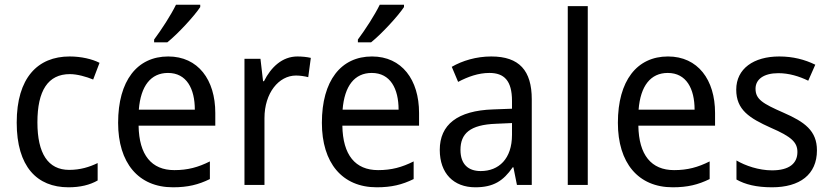

<svg xmlns="http://www.w3.org/2000/svg" viewBox="-20 -786 3533 816"><path d="M271 10C321 10 362 0 395 -19V-93C360 -76 321 -64 274 -64C184 -64 139 -134 139 -266C139 -401 184 -471 277 -471C308 -471 347 -460 376 -448L403 -519C372 -535 325 -546 276 -546C140 -546 51 -455 51 -265C51 -78 137 10 271 10Z M831 -756V-766H728C706 -721 667 -661 635 -618V-606H691C736 -642 806 -718 831 -756ZM695 -546C563 -546 482 -443 482 -264C482 -94 568 10 715 10C778 10 823 -1 872 -25V-100C822 -75 778 -63 721 -63C624 -63 571 -127 569 -252H895V-306C895 -447 822 -546 695 -546ZM694 -476C773 -476 808 -409 808 -320H570C578 -421 621 -476 694 -476Z M1244 -546C1180 -546 1132 -501 1102 -441H1098L1087 -536H1019V0H1104V-284C1104 -391 1165 -465 1238 -465C1255 -465 1275 -462 1290 -458L1301 -540C1284 -544 1263 -546 1244 -546Z M1697 -756V-766H1594C1572 -721 1533 -661 1501 -618V-606H1557C1602 -642 1672 -718 1697 -756ZM1561 -546C1429 -546 1348 -443 1348 -264C1348 -94 1434 10 1581 10C1644 10 1689 -1 1738 -25V-100C1688 -75 1644 -63 1587 -63C1490 -63 1437 -127 1435 -252H1761V-306C1761 -447 1688 -546 1561 -546ZM1560 -476C1639 -476 1674 -409 1674 -320H1436C1444 -421 1487 -476 1560 -476Z M2068 -546C2004 -546 1945 -528 1900 -502L1927 -438C1969 -460 2013 -476 2060 -476C2123 -476 2156 -443 2156 -357V-324L2076 -321C1924 -316 1849 -256 1849 -149C1849 -49 1908 10 2000 10C2077 10 2119 -17 2159 -75H2162L2177 0H2240V-364C2240 -486 2187 -546 2068 -546ZM2088 -260 2156 -263V-213C2156 -111 2100 -59 2023 -59C1971 -59 1937 -87 1937 -149C1937 -218 1977 -256 2088 -260Z M2478 0V-760H2393V0Z M2819 -546C2687 -546 2606 -443 2606 -264C2606 -94 2692 10 2839 10C2902 10 2947 -1 2996 -25V-100C2946 -75 2902 -63 2845 -63C2748 -63 2695 -127 2693 -252H3019V-306C3019 -447 2946 -546 2819 -546ZM2818 -476C2897 -476 2932 -409 2932 -320H2694C2702 -421 2745 -476 2818 -476Z M3452 -147C3452 -231 3399 -268 3310 -307C3221 -346 3191 -364 3191 -409C3191 -449 3226 -475 3288 -475C3333 -475 3376 -462 3415 -443L3445 -511C3400 -533 3350 -546 3292 -546C3183 -546 3109 -494 3109 -405C3109 -319 3165 -284 3256 -243C3344 -205 3369 -181 3369 -140C3369 -92 3335 -62 3261 -62C3205 -62 3147 -82 3110 -104V-23C3147 -2 3195 10 3261 10C3379 10 3452 -44 3452 -147Z"/></svg>

Font: Noto Sans Gurmukhi SemiCondensed
Style: Regular
Weight: 400
Width: 4
Designer: Jelle Bosma - Monotype Design Team
Foundry: Monotype Imaging Inc.
Version: Version 2.004